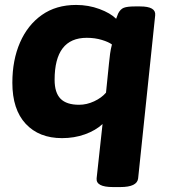

<svg xmlns="http://www.w3.org/2000/svg" viewBox="-20 -551 682 777"><path d="M437 206Q368 206 371 171L395 -49Q367 -23 324 -7.5Q281 8 231 8Q138 8 84 -50Q30 -108 30 -216Q30 -308 61 -379Q92 -450 149.5 -490.5Q207 -531 288 -531Q338 -531 382.5 -514.5Q427 -498 450 -475Q454 -487 458 -496Q467 -514 481 -519.5Q495 -525 526 -525H547Q612 -525 608 -489L539 171Q535 206 467 206ZM300 -127Q331 -127 361 -141Q391 -155 409 -176L421 -294Q423 -315 425.5 -333.5Q428 -352 433 -371Q420 -381 392 -389.5Q364 -398 331 -398Q201 -398 201 -228Q201 -176 225 -151.5Q249 -127 300 -127Z"/></svg>

Font: Asap Semi Expanded Semi Expanded ExtraBold
Style: Italic
Weight: 800
Width: 6
Italic angle: -6°
Designer: Pablo Cosgaya
Foundry: Omnibus-Type
Version: Version 3.001; ttfautohint (v1.8.4.7-5d5b)